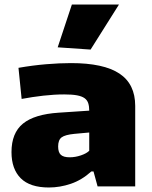

<svg xmlns="http://www.w3.org/2000/svg" viewBox="-20 -827 675 852"><path d="M197 5Q113 5 72 -36Q31 -77 31 -152Q31 -237 82 -278.5Q133 -320 241 -327L376 -336Q376 -355 371.5 -369Q367 -383 355 -391.5Q343 -400 321.5 -404Q300 -408 265 -408Q221 -408 172.5 -402.5Q124 -397 76 -388L62 -526Q125 -537 184.5 -542Q244 -547 295 -547Q440 -547 510 -500.5Q580 -454 580 -357V0H413L395 -66H385Q343 -28 294.5 -11.5Q246 5 197 5ZM289 -129Q314 -129 339 -137.5Q364 -146 376 -158V-239L310 -233Q269 -229 253.5 -217.5Q238 -206 238 -177Q238 -151 250 -140Q262 -129 289 -129ZM236 -617 299 -807H508L382 -607Z"/></svg>

Font: Encode Sans Wide
Style: ExtraBold
Weight: 800
Designer: Pablo Impallari, Andres Torresi
Foundry: Pablo Impallari, Andres Torresi
Version: Version 1.000; ttfautohint (v1.00) -l 8 -r 50 -G 200 -x 14 -